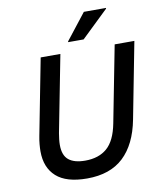

<svg xmlns="http://www.w3.org/2000/svg" viewBox="-100 -1014 923 1104"><g transform="rotate(-10 361.5 -461.5)"><path d="M81 -188Q81 -206 83 -229Q85 -252 90 -277L176 -720H291L204 -273Q201 -255 199 -238Q197 -221 197 -205Q197 -144 229.5 -117.5Q262 -91 326 -91Q405 -91 453.5 -133Q502 -175 521 -273L608 -720H723L637 -276Q610 -135 532 -61.5Q454 12 319 12Q198 12 139.5 -40.5Q81 -93 81 -188ZM347 -779V-783L466 -935H595V-931L437 -779Z"/></g></svg>

Font: Kufam Medium
Style: Italic
Weight: 500
Italic angle: -11°
Designer: Artur Schmal
Foundry: Original Type
Version: Version 1.301; ttfautohint (v1.8.3)